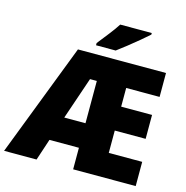

<svg xmlns="http://www.w3.org/2000/svg" viewBox="-135 -1049 1135 1171"><g transform="rotate(15 433.0 -463.5)"><path d="M826 0H431V-136H245L200 0H-5L270 -714H826V-563H615V-445H810V-294H615V-153H826ZM297 -291H431V-558H388ZM679 -917Q659 -899 625.5 -871Q592 -843 556 -814.5Q520 -786 494 -767H370V-781Q395 -813 427 -853.5Q459 -894 480 -927H679Z"/></g></svg>

Font: Noto Sans SemiCondensed Black
Style: Regular
Weight: 900
Width: 4
Designer: Monotype Design Team
Foundry: Monotype Imaging Inc.
Version: Version 2.013; ttfautohint (v1.8.4.7-5d5b)